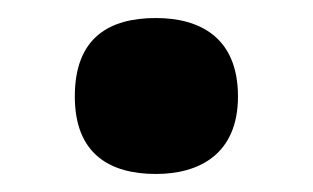

<svg xmlns="http://www.w3.org/2000/svg" viewBox="-20 -461 347 213"><path d="M153 -268C201 -268 244 -290 244 -354C244 -420 201 -441 153 -441C102 -441 63 -420 63 -354C63 -290 102 -268 153 -268Z"/></svg>

Font: Noto Serif Georgian SemiCondensed Black
Style: Regular
Weight: 900
Width: 4
Designer: Monotype Design Team, Akaki Razmadze
Foundry: Google LLC
Version: Version 2.003